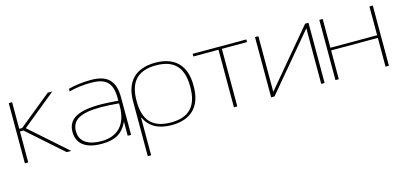

<svg xmlns="http://www.w3.org/2000/svg" viewBox="-63 -924 3239 1540"><g transform="rotate(-15 1556.5 -154.5)"><path d="M45 -500V0H73V-257H102L392 0H430L125 -270L407 -500H369L97 -279H73V-500Z M729 -509C665 -509 595 -501 541 -486V-464C600 -480 667 -487 723 -487C841 -487 899 -447 899 -313V-291C829 -297 780 -299 752 -299C557 -299 479 -247 479 -144C479 -49 544 9 683 9C794 9 857 -28 897 -114H899V0H927V-310C927 -454 861 -509 729 -509ZM507 -142C507 -238 584 -277 752 -277C787 -277 845 -274 899 -269V-245C899 -91 818 -13 686 -13C558 -13 507 -68 507 -142Z M1513 -244V-256C1513 -415 1430 -509 1263 -509C1095 -509 1012 -415 1012 -256V200H1040V-112H1043C1081 -31 1154 9 1263 9C1430 9 1513 -85 1513 -244ZM1040 -246V-254C1040 -406 1108 -487 1263 -487C1417 -487 1485 -406 1485 -254V-246C1485 -94 1417 -13 1263 -13C1108 -13 1040 -94 1040 -246Z M1781 0H1809V-478H2018V-500H1572V-478H1781Z M2090 0H2118L2506 -462V0H2534V-500H2506L2118 -38V-500H2090Z M2624 0H2652V-239H3040V0H3068V-500H3040V-261H2652V-500H2624Z"/></g></svg>

Font: LT Wave Thin
Style: Regular
Weight: 100
Designer: Daniel Lyons
Version: Version 2.5 (Glyphs App)